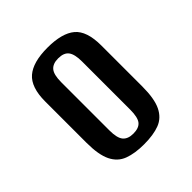

<svg xmlns="http://www.w3.org/2000/svg" viewBox="-104 -635 431 431"><g transform="rotate(-45 111.0 -419.5)"><path d="M111 -266Q82 -266 62 -273.5Q42 -281 32 -301.5Q22 -322 22 -360V-491Q22 -536 43.5 -554.5Q65 -573 111 -573Q157 -573 178.5 -555Q200 -537 200 -491V-361Q200 -322 190 -301.5Q180 -281 160.5 -273.5Q141 -266 111 -266ZM111 -300Q129 -300 136.5 -309.5Q144 -319 144 -343V-496Q144 -519 136.5 -529Q129 -539 111 -539Q94 -539 86 -529.5Q78 -520 78 -496V-343Q78 -319 86 -309.5Q94 -300 111 -300Z"/></g></svg>

Font: Alumni Sans Thin SemiBold
Style: Regular
Weight: 600
Version: Version 1.018